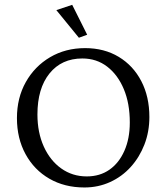

<svg xmlns="http://www.w3.org/2000/svg" viewBox="-20 -786 705 814"><path d="M337.9 8.8Q253.9 8.8 189.5 -28.3Q125 -65.4 88.4 -132.3Q51.8 -199.2 51.8 -285.2Q51.8 -371.1 89.4 -438Q127 -504.9 192.4 -543.5Q257.8 -582 340.8 -582Q421.9 -582 483.4 -544.9Q544.9 -507.8 579.1 -441.9Q613.3 -376 613.3 -290Q613.3 -227.5 592.3 -173.3Q571.3 -119.1 534.2 -78.1Q497.1 -37.1 446.8 -14.2Q396.5 8.8 337.9 8.8ZM347.7 -38.1Q403.3 -38.1 443.8 -66.4Q484.4 -94.7 507.3 -146.5Q530.3 -198.2 530.3 -266.6Q530.3 -347.7 504.9 -408.2Q479.5 -468.8 434.6 -503.4Q389.6 -538.1 329.1 -538.1Q241.2 -538.1 189.9 -474.6Q138.7 -411.1 138.7 -300.8Q138.7 -224.6 165.5 -165Q192.4 -105.5 239.7 -71.8Q287.1 -38.1 347.7 -38.1ZM314.5 -626 218.8 -743.2 286.1 -765.6 349.6 -638.7Z"/></svg>

Font: Crimson Pro Light
Style: Regular
Weight: 300
Designer: Jacques Le Bailly
Foundry: Baron von Fonthausen
Version: Version 1.003